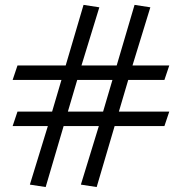

<svg xmlns="http://www.w3.org/2000/svg" viewBox="-20 -713 730 772"><path d="M368.7 39.1 305.2 29.3 377.4 -206.1H235.8L163.6 39.1L100.1 29.3L172.4 -206.1H30.8L50.3 -264.2H189.5L227.1 -391.6H30.8L50.3 -449.7H244.1L315.9 -693.4L379.4 -683.6L307.6 -449.7H449.2L521 -693.4L584.5 -683.6L512.7 -449.7H660.6L641.1 -391.6H495.6L458 -264.2H660.6L641.1 -206.1H440.9ZM394.5 -264.2 432.1 -391.6H290.5L252.9 -264.2Z"/></svg>

Font: Balgruf
Style: Regular
Weight: 500
Designer: Paul James MIller
Foundry: High-Logic / Made with FontCreator
Version: Version 1.201;March 28, 2021;FontCreator 13.0.0.2683 64-bit